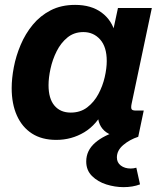

<svg xmlns="http://www.w3.org/2000/svg" viewBox="-20 -560 667 786"><path d="M210.4 12.7Q151.4 12.7 110.8 -13.4Q70.3 -39.6 49.1 -87.2Q27.8 -134.8 27.8 -199.2Q27.8 -238.8 36.6 -284.9Q45.4 -331.1 64.5 -376.2Q83.5 -421.4 114 -458.5Q144.5 -495.6 187.5 -517.8Q230.5 -540 287.6 -540Q353.5 -540 396 -508.5Q438.5 -477.1 452.1 -422.4L439.5 -418L462.9 -527.3H601.6L518.6 -134.3Q515.6 -119.1 518.6 -113.3Q521.5 -107.4 536.1 -107.4H568.4L545.9 0H485.4Q426.8 0 399.7 -32.7Q372.6 -65.4 384.3 -122.6L387.7 -141.6L408.2 -115.2Q377 -49.8 325 -18.6Q272.9 12.7 210.4 12.7ZM269.5 -99.1Q309.1 -99.1 337.2 -120.6Q365.2 -142.1 382.8 -175Q400.4 -208 408.7 -244.1Q417 -280.3 417 -310.1Q417 -368.2 389.9 -398.4Q362.8 -428.7 321.3 -428.7Q283.2 -428.7 256.1 -406.5Q229 -384.3 211.9 -350.1Q194.8 -315.9 186.8 -278.8Q178.7 -241.7 178.7 -211.4Q178.7 -156.2 202.9 -127.7Q227.1 -99.1 269.5 -99.1ZM485.8 206.1Q450.7 206.1 415.5 195.1Q380.4 184.1 356.7 160.6Q333 137.2 333 101.1Q333 56.2 369.4 24.4Q405.8 -7.3 468.3 -24.9L491.2 -21L489.3 0H545.9Q511.2 11.2 484.9 33.4Q458.5 55.7 458.5 84.5Q458.5 105.5 474.6 117.7Q490.7 129.9 515.1 129.9Q526.9 129.9 538.1 126.5L553.2 194.8Q523.4 206.1 485.8 206.1Z"/></svg>

Font: Schibsted Grotesk
Style: Bold Italic
Weight: 700
Italic angle: -12°
Designer: Bakken & Baeck AS, Henrik Kongsvoll
Foundry: Schibsted ASA
Version: Version 1.100;gftools[0.9.25]